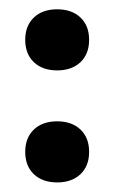

<svg xmlns="http://www.w3.org/2000/svg" viewBox="-20 -377 241 405"><path d="M100.6 7.8Q69.8 7.8 51.5 -9.5Q33.2 -26.9 33.2 -56.6Q33.2 -86.4 51.5 -103.8Q69.8 -121.1 100.6 -121.1Q131.3 -121.1 149.7 -103.8Q168 -86.4 168 -56.6Q168 -26.9 149.7 -9.5Q131.3 7.8 100.6 7.8ZM100.6 -228.5Q69.8 -228.5 51.5 -245.8Q33.2 -263.2 33.2 -293Q33.2 -322.8 51.5 -340.1Q69.8 -357.4 100.6 -357.4Q131.3 -357.4 149.7 -340.1Q168 -322.8 168 -293Q168 -263.2 149.7 -245.8Q131.3 -228.5 100.6 -228.5Z"/></svg>

Font: Markazi Text
Style: Bold
Weight: 700
Designer: Borna Izadpanah (Arabic designer), Fiona Ross (Arabic design director) and Florian Runge (Latin designer)
Foundry: Borna Izadpanah and Florian Runge
Version: Version 1.001; ttfautohint (v1.8.3)